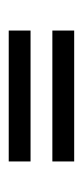

<svg xmlns="http://www.w3.org/2000/svg" viewBox="105 -596 190 440"><g transform="rotate(90 200.0 -376.0)"><path d="M50 -301V-351H350V-301ZM50 -401V-451H350V-401Z"/></g></svg>

Font: Beorc Gothic
Style: Regular
Weight: 400
Version: Version 001.001